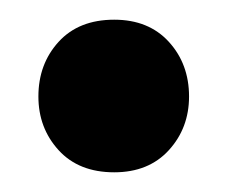

<svg xmlns="http://www.w3.org/2000/svg" viewBox="-20 -360 231 195"><path d="M96 -340Q131 -340 151.5 -317.5Q172 -295 172 -262Q172 -230 151.5 -207.5Q131 -185 96 -185Q60 -185 39.5 -207.5Q19 -230 19 -262Q19 -295 39.5 -317.5Q60 -340 96 -340Z"/></svg>

Font: Baloo 2 Latin SemiBold
Style: Regular
Weight: 400
Designer: Sarang Kulkarni and Ek Type
Foundry: Ek Type
Version: Version 1.001